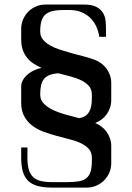

<svg xmlns="http://www.w3.org/2000/svg" viewBox="-20 -724 592 858"><path d="M183.1 -703.6H356Q392.1 -703.6 411.9 -692.6Q431.6 -681.6 440.9 -665.3Q450.2 -648.9 451.9 -630.1Q453.6 -611.3 453.6 -595.2V-559.6H423.8Q419.9 -585.4 409.4 -607.4Q398.9 -629.4 382.1 -645.3Q365.2 -661.1 342.5 -670.2Q319.8 -679.2 292 -679.2H264.2Q233.9 -679.2 213.9 -674.3Q193.8 -669.4 181.9 -658.2Q169.9 -647 164.8 -628.7Q159.7 -610.4 159.7 -583Q159.7 -562.5 171.6 -547.6Q183.6 -532.7 203.6 -521.2Q223.6 -509.8 249.3 -501.5Q274.9 -493.2 302 -485.8Q329.1 -478.5 355.5 -471.7Q381.8 -464.8 403.8 -456.5Q419.4 -450.7 432.9 -440.7Q446.3 -430.7 456.1 -417.2Q465.8 -403.8 471.4 -387.7Q477.1 -371.6 477.1 -354V-276.4Q477.1 -258.8 471.7 -242.7Q466.3 -226.6 456.8 -213.4Q447.3 -200.2 434.1 -190.2Q420.9 -180.2 405.3 -174.3Q420.4 -168.5 433.6 -158.2Q446.8 -147.9 456.3 -134.8Q465.8 -121.6 471.4 -105.7Q477.1 -89.8 477.1 -72.3V5.4Q477.1 27.8 468.5 47.6Q460 67.4 445.1 82.3Q430.2 97.2 410.2 105.7Q390.1 114.3 367.7 114.3H212.9Q176.3 114.3 149.9 107.4Q123.5 100.6 106.9 85Q90.3 69.3 82.5 43.9Q74.7 18.6 74.7 -18.1V-64.9H102.5V-18.1Q102.5 12.2 108.4 33Q114.3 53.7 127.2 66.4Q140.1 79.1 161.1 84.5Q182.1 89.8 212.9 89.8H280.8Q311.5 89.8 332.5 86.2Q353.5 82.5 366.5 71.8Q379.4 61 385 42.5Q390.6 23.9 390.6 -6.3V-18.6Q390.6 -43 377 -58.3Q363.3 -73.7 341.1 -84.2Q318.8 -94.7 290.5 -101.8Q262.2 -108.9 232.7 -116.9Q203.1 -125 174.8 -135.3Q146.5 -145.5 124.3 -162.4Q102.1 -179.2 88.4 -204.1Q74.7 -229 74.7 -265.6V-337.4Q74.7 -353.5 83.3 -367.7Q91.8 -381.8 105.2 -392.8Q118.7 -403.8 134.8 -410.9Q150.9 -418 166 -420.4Q147 -428.7 130.1 -439.7Q113.3 -450.7 101.1 -465.8Q88.9 -481 81.8 -501Q74.7 -521 74.7 -547.4V-595.2Q74.7 -617.7 83.3 -637.5Q91.8 -657.2 106.4 -671.9Q121.1 -686.5 140.9 -695.1Q160.6 -703.6 183.1 -703.6ZM390.6 -288.1V-300.3Q390.6 -323.7 377.9 -338.9Q365.2 -354 344.2 -364.5Q323.2 -375 296.1 -382.1Q269 -389.2 240.7 -396.5Q217.8 -395 202.1 -388.9Q186.5 -382.8 177 -371.6Q167.5 -360.4 163.6 -343Q159.7 -325.7 159.7 -301.3Q159.7 -277.8 175.3 -261.5Q190.9 -245.1 215.8 -233.2Q240.7 -221.2 271.7 -212.4Q302.7 -203.6 333.5 -195.8Q349.1 -198.7 359.9 -205.3Q370.6 -211.9 377.4 -222.9Q384.3 -233.9 387.5 -249.8Q390.6 -265.6 390.6 -288.1Z"/></svg>

Font: Unique
Style: Regular
Weight: 400
Designer: Anna Pocius (aka Artmaker)
Foundry: Anna Pocius
Version: Version 1.000 2013 initial release